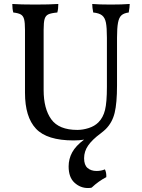

<svg xmlns="http://www.w3.org/2000/svg" viewBox="-20 -699 715 968"><path d="M634 -679Q634 -664 629 -636Q605 -633 592.5 -622Q580 -611 575 -584.5Q570 -558 570 -509V-269Q570 -179 558 -130Q546 -81 513 -48Q505 -40 487 -26Q445 5 424.5 34.5Q404 64 404 99Q404 133 421.5 148Q439 163 467 163Q489 163 509 155Q517 171 516 194Q477 214 442 247Q436 249 423 249Q385 249 355.5 222Q326 195 326 140Q326 102 344 69Q362 36 404 5Q381 9 351 9Q217 9 161.5 -50Q106 -109 106 -231V-549Q106 -585 101.5 -602Q97 -619 85 -626Q73 -633 47 -636Q42 -654 42 -679Q82 -676 158 -676Q229 -676 274 -679Q274 -654 269 -636Q237 -633 223.5 -626.5Q210 -620 205 -603.5Q200 -587 200 -549V-245Q200 -151 238.5 -97.5Q277 -44 370 -44Q398 -44 427.5 -53.5Q457 -63 476 -82Q500 -106 509.5 -144.5Q519 -183 519 -261V-509Q519 -560 514 -585Q509 -610 494.5 -621.5Q480 -633 450 -636Q445 -661 445 -679Q479 -676 539 -676Q595 -676 634 -679Z"/></svg>

Font: Vollkorn SC
Style: Regular
Weight: 400
Designer: Friedrich Althausen
Foundry: Friedrich Althausen
Version: Version 4.015